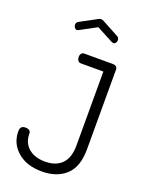

<svg xmlns="http://www.w3.org/2000/svg" viewBox="-175 -1039 861 1129"><g transform="rotate(20 256.0 -474.5)"><path d="M256 -905 152 -849Q151 -849 149 -848Q145 -846 143 -846Q135 -846 128.5 -854Q122 -862 122 -872Q122 -887 135 -894L239 -950Q247 -955 256 -955Q265 -955 273 -950L377 -894Q390 -888 390 -871Q390 -861 384 -854Q378 -847 370 -847Q369 -847 360 -850ZM373 -670H232Q220 -670 213.5 -679.5Q207 -689 207 -702Q207 -714 213.5 -722.5Q220 -731 232 -731H408Q439 -731 439 -706V-208Q439 -97 382.5 -45.5Q326 6 233 6Q138 6 80.5 -43.5Q23 -93 23 -170Q23 -204 55 -204Q89 -204 89 -178Q89 -121 127.5 -88Q166 -55 231 -55Q299 -55 336 -93Q373 -131 373 -208Z"/></g></svg>

Font: Dosis
Style: Book
Weight: 400
Designer: EdgarTolentino, PabloImpallari, IginoMarini
Foundry: EdgarTolentino, PabloImpallari, IginoMarini
Version: Version 1.007